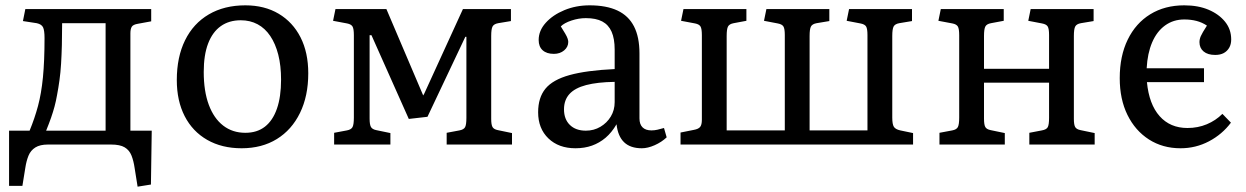

<svg xmlns="http://www.w3.org/2000/svg" viewBox="-20 -542 4671 720"><path d="M496 158 485 89Q481 61 473 41Q465 21 447.5 10.5Q430 0 396 0H160Q130 0 112.5 11Q95 22 87 41.5Q79 61 75 87L64 155H14V-52H91Q110 -98 122.5 -144.5Q135 -191 141 -252Q147 -313 147 -399Q147 -428 141.5 -439.5Q136 -451 118 -455L66 -463L75 -508H547V-462L498 -453Q479 -450 474 -441.5Q469 -433 469 -417V-52H549L546 150ZM153 -52H376V-455H213Q213 -411 212 -373Q211 -335 209 -302.5Q207 -270 203 -241Q199 -212 194 -186Q190 -163 184.5 -142.5Q179 -122 171.5 -100.5Q164 -79 153 -52Z M886 14Q812 14 757 -17.5Q702 -49 672.5 -106.5Q643 -164 643 -242Q643 -328 674 -391Q705 -454 763 -488Q821 -522 900 -522Q972 -522 1025 -490.5Q1078 -459 1107 -402Q1136 -345 1136 -267Q1136 -182 1105 -118.5Q1074 -55 1018 -20.5Q962 14 886 14ZM900 -44Q944 -44 973.5 -67Q1003 -90 1018.5 -134.5Q1034 -179 1034 -243Q1034 -296 1023.5 -337Q1013 -378 993.5 -407Q974 -436 946 -451Q918 -466 883 -466Q839 -466 808 -444Q777 -422 760.5 -379Q744 -336 744 -272Q744 -200 763 -149Q782 -98 817 -71Q852 -44 900 -44Z M1233 0V-44L1281 -53Q1297 -56 1302 -65.5Q1307 -75 1307 -101V-410Q1307 -434 1302 -442.5Q1297 -451 1282 -454L1229 -464L1238 -508H1429L1567 -184L1571 -191L1716 -508H1896V-463L1848 -455Q1832 -452 1827 -442.5Q1822 -433 1822 -407V-96Q1822 -74 1827 -65.5Q1832 -57 1847 -54L1900 -43V0H1655V-44L1703 -53Q1719 -56 1724 -65Q1729 -74 1729 -100V-404H1725L1583 -104L1513 -96L1373 -410H1366V-97Q1366 -75 1371 -66Q1376 -57 1391 -54L1444 -43V0Z M2138 14Q2075 14 2036.5 -23Q1998 -60 1998 -121Q1998 -176 2025.5 -209.5Q2053 -243 2116 -260.5Q2179 -278 2285 -283V-356Q2285 -397 2273.5 -423Q2262 -449 2238.5 -461.5Q2215 -474 2177 -474Q2150 -474 2123 -465Q2096 -456 2083 -443Q2093 -427 2099.5 -416Q2106 -405 2108.5 -397.5Q2111 -390 2111 -385Q2111 -366 2095.5 -353Q2080 -340 2057 -340Q2030 -340 2015 -353.5Q2000 -367 2000 -392Q2000 -427 2026.5 -456.5Q2053 -486 2096.5 -504Q2140 -522 2191 -522Q2254 -522 2295.5 -502.5Q2337 -483 2357.5 -443Q2378 -403 2378 -342V-98Q2378 -76 2389.5 -64.5Q2401 -53 2423 -53Q2434 -53 2445 -55.5Q2456 -58 2470 -62L2480 -27Q2461 -9 2435 2.5Q2409 14 2387 14Q2344 14 2320.5 -8.5Q2297 -31 2292 -76Q2274 -45 2251 -25.5Q2228 -6 2200 4Q2172 14 2138 14ZM2177 -52Q2207 -52 2231.5 -66.5Q2256 -81 2270.5 -105Q2285 -129 2285 -159V-235Q2220 -234 2178 -223Q2136 -212 2115.5 -189.5Q2095 -167 2095 -132Q2095 -95 2117 -73.5Q2139 -52 2177 -52Z M2532 0V-45L2582 -55Q2599 -58 2605.5 -66Q2612 -74 2612 -93V-410Q2612 -434 2607 -442.5Q2602 -451 2587 -454L2534 -464L2543 -508H2779V-464L2731 -455Q2715 -452 2710 -442.5Q2705 -433 2705 -407V-53H2923V-411Q2923 -434 2918 -442.5Q2913 -451 2897 -454L2845 -464L2854 -508H3090V-463L3042 -455Q3026 -452 3021 -442.5Q3016 -433 3016 -407V-53H3233V-411Q3233 -434 3228 -442.5Q3223 -451 3207 -454L3155 -464L3164 -508H3400V-463L3352 -455Q3336 -452 3331 -442.5Q3326 -433 3326 -407V-101Q3326 -76 3332 -66.5Q3338 -57 3356 -53L3404 -43V0Z M3503 0V-44L3551 -53Q3567 -56 3572 -65.5Q3577 -75 3577 -101V-410Q3577 -434 3572 -442.5Q3567 -451 3552 -454L3499 -464L3508 -508H3744V-464L3696 -455Q3680 -452 3675 -442.5Q3670 -433 3670 -407V-284H3914V-411Q3914 -434 3909 -442.5Q3904 -451 3888 -454L3836 -464L3845 -508H4081V-463L4033 -455Q4017 -452 4012 -442.5Q4007 -433 4007 -407V-96Q4007 -74 4012 -65.5Q4017 -57 4032 -54L4085 -43V0H3840V-44L3887 -53Q3904 -56 3909 -65Q3914 -74 3914 -100V-232H3670V-97Q3670 -74 3675 -65.5Q3680 -57 3695 -54L3748 -43V0Z M4407 14Q4340 14 4288.5 -19Q4237 -52 4208 -111Q4179 -170 4179 -249Q4179 -332 4209 -393.5Q4239 -455 4293.5 -488.5Q4348 -522 4421 -522Q4473 -522 4512 -505.5Q4551 -489 4574 -460.5Q4597 -432 4597 -394Q4597 -376 4589.5 -363Q4582 -350 4569 -343Q4556 -336 4537 -336Q4509 -336 4493.5 -349Q4478 -362 4478 -384Q4478 -395 4483 -406.5Q4488 -418 4506 -446Q4488 -458 4467 -463.5Q4446 -469 4421 -469Q4380 -469 4349 -446.5Q4318 -424 4300.5 -383Q4283 -342 4280 -286H4495V-234H4281Q4289 -151 4328.5 -106.5Q4368 -62 4433 -62Q4472 -62 4505.5 -76Q4539 -90 4564 -115L4596 -82Q4563 -38 4513.5 -12Q4464 14 4407 14Z"/></svg>

Font: Literata 18pt
Style: Regular
Weight: 400
Designer: Latin by Veronika Burian and Jose Scaglione. Greek by Irene Vlachou. Cyrillic by Vera Evstafieva.
Foundry: TypeTogether
Version: Version 3.103;gftools[0.9.29]